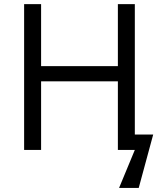

<svg xmlns="http://www.w3.org/2000/svg" viewBox="-20 -734 785 940"><path d="M640.1 -75.2H730L659.2 186H563L640.1 0H557.1V-335.9H181.2V0H98.1V-713.9H181.2V-410.2H557.1V-713.9H640.1Z"/></svg>

Font: HunimalSansv1.5
Style: Regular
Weight: 400
Foundry: Ascender Corporation
Version: Version 1.10